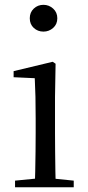

<svg xmlns="http://www.w3.org/2000/svg" viewBox="-20 -788 372 808"><path d="M43.3 0V-27.8L153.1 -38.6H184.5L290.3 -27.8V0ZM126.3 0Q127.3 -24.4 128.2 -65.3Q129.1 -106.3 129.6 -150.7Q130.1 -195.1 130.1 -228.5V-288.8Q130.1 -339.6 129.2 -380.6Q128.3 -421.6 126.3 -458.9L37.3 -463V-488.6L201.7 -528L213.9 -519.8L211.5 -380.2V-228.5Q211.5 -195.1 212 -150.7Q212.5 -106.3 213.1 -65.3Q213.7 -24.4 214.7 0ZM162.8 -655Q138.9 -655 122.1 -670.5Q105.3 -686 105.3 -711.1Q105.3 -735.9 122.1 -751.8Q138.9 -767.7 162.8 -767.7Q186.2 -767.7 203.7 -751.8Q221.2 -735.9 221.2 -711.1Q221.2 -686 203.7 -670.5Q186.2 -655 162.8 -655Z"/></svg>

Font: Noto Serif JP
Style: Regular
Weight: 200
Designer: Ryoko NISHIZUKA 西塚涼子 (kana & ideographs); Frank Grießhammer (Latin, Greek & Cyrillic); Wenlong ZHANG 张文龙 (bopomofo); San
Foundry: Adobe
Version: Version 2.001;hotconv 1.1.0;makeotfexe 2.6.0